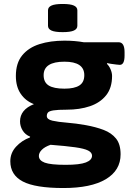

<svg xmlns="http://www.w3.org/2000/svg" viewBox="-20 -736 663 968"><path d="M300 212Q158 212 95 179Q32 146 32 77Q32 35 61 3.5Q90 -28 131 -43L132 -47Q107 -57 94 -78.5Q81 -100 81 -124Q81 -183 151 -211Q109 -227 84.5 -263Q60 -299 60 -353Q60 -418 92 -457Q124 -496 179 -513.5Q234 -531 305 -531Q358 -531 402 -523H578Q608 -523 608 -473V-456Q608 -409 584 -409Q580 -409 567.5 -410.5Q555 -412 541 -414Q527 -416 521 -418L519 -414Q530 -404 537.5 -386.5Q545 -369 545 -353Q545 -293 515 -255.5Q485 -218 433.5 -200.5Q382 -183 316 -183Q271 -183 249.5 -179.5Q228 -176 222 -169Q216 -162 216 -151Q216 -134 244.5 -127.5Q273 -121 318 -117.5Q363 -114 413 -105Q463 -96 502.5 -81Q542 -66 565 -37.5Q588 -9 588 42Q588 123 513.5 167.5Q439 212 300 212ZM305 -289Q355 -289 380 -305Q405 -321 405 -357Q405 -425 305 -425Q200 -425 200 -357Q200 -321 225.5 -305Q251 -289 305 -289ZM311 95Q382 95 413 83Q444 71 444 49Q444 33 424.5 23Q405 13 359 6.5Q313 0 235 -6Q206 4 191 19Q176 34 176 50Q176 73 205.5 84Q235 95 311 95ZM296 -574Q257 -574 239.5 -582Q222 -590 222 -606V-684Q222 -700 239.5 -708Q257 -716 296 -716Q335 -716 352.5 -708Q370 -700 370 -684V-606Q370 -590 352.5 -582Q335 -574 296 -574Z"/></svg>

Font: Asap Semi Expanded
Style: Bold
Weight: 700
Width: 6
Designer: Pablo Cosgaya
Foundry: Omnibus-Type
Version: Version 3.001; ttfautohint (v1.8.4.7-5d5b)